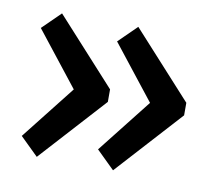

<svg xmlns="http://www.w3.org/2000/svg" viewBox="-55 -587 634 543"><g transform="rotate(10 262.0 -315.0)"><path d="M249 -160 371 -315 249 -470 301 -521 472 -333V-297L301 -109ZM30 -160 152 -315 30 -470 82 -521 253 -333V-297L82 -109Z"/></g></svg>

Font: Sintony
Style: Regular
Weight: 400
Version: Version 001.001